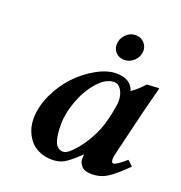

<svg xmlns="http://www.w3.org/2000/svg" viewBox="-118 -733 794 844"><g transform="rotate(20 278.5 -310.5)"><path d="M373 -194.8Q386.2 -230.5 395 -272.9Q403.8 -315.4 403.8 -331.1Q403.8 -361.8 390.9 -383.3Q377.9 -404.8 356.9 -404.8Q318.8 -404.8 281.5 -362.8Q244.1 -320.8 222.2 -261.7Q200.2 -202.6 200.2 -150.9Q200.2 -127.4 201.9 -110.4Q203.6 -93.3 208.5 -75.9Q213.4 -58.6 223.9 -49.3Q234.4 -40 250 -40Q271.5 -40 310.3 -87.4Q349.1 -134.8 373 -194.8ZM339.8 -39.1Q339.8 -51.8 340.8 -58.1L338.9 -59.1Q293.5 -15.6 270 -2.9Q246.6 9.8 215.8 9.8Q186 9.8 161.9 0.2Q137.7 -9.3 122.3 -23.9Q106.9 -38.6 96.7 -57.9Q86.4 -77.1 82.3 -95.7Q78.1 -114.3 78.1 -131.8Q78.1 -188.5 105.2 -246.6Q132.3 -304.7 172.9 -347.2Q213.4 -389.6 262.5 -416.7Q311.5 -443.8 354 -443.8Q420.9 -443.8 438 -392.1Q467.3 -412.6 495.1 -443.8L549.8 -446.8Q551.8 -446.8 551.8 -443.8L520 -320.8L473.1 -125Q465.8 -99.1 465.8 -83Q465.8 -66.9 475.1 -66.9Q488.8 -66.9 532.2 -105L557.1 -82Q502 -27.8 470.9 -9Q439.9 9.8 401.9 9.8Q368.2 9.8 354 -5.6Q339.8 -21 339.8 -39.1ZM310.1 -563Q310.1 -590.8 329.6 -610.8Q349.1 -630.9 376 -630.9Q398.9 -630.9 414.6 -615.2Q430.2 -599.6 430.2 -578.1Q430.2 -550.8 410.4 -531Q390.6 -511.2 363.8 -511.2Q340.3 -511.2 325.2 -526.4Q310.1 -541.5 310.1 -563Z"/></g></svg>

Font: Linux Libertine
Style: Bold Italic
Weight: 700
Italic angle: -11.5°
Designer: Philipp H. Poll
Foundry: Philipp H. Poll
Version: Version 4.0.5